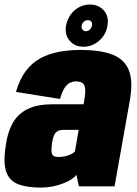

<svg xmlns="http://www.w3.org/2000/svg" viewBox="-31 -823 607 848"><path d="M150 5.5Q176.5 5.5 201.2 0.5Q226 -4.5 247 -12.5Q268 -20.5 283.5 -30.5Q299 -40.5 306.5 -51L317.5 0H475L542 -377Q558 -465.5 537.5 -514.2Q517 -563 463.2 -582.8Q409.5 -602.5 325.5 -602.5Q274 -602.5 229.2 -594Q184.5 -585.5 147.2 -565.5Q110 -545.5 82.8 -509Q55.5 -472.5 39.5 -417L234 -386Q243.5 -419 255 -435.8Q266.5 -452.5 279 -458Q291.5 -463.5 303.5 -463.5Q320.5 -463.5 331.2 -457.5Q342 -451.5 344.8 -433.8Q347.5 -416 341.5 -382L338 -362.5H200.5Q170 -362.5 141.5 -357.5Q113 -352.5 88.5 -340.2Q64 -328 45 -307.2Q26 -286.5 13 -254Q0 -221.5 -6 -177Q-17.5 -102 -3 -62.8Q11.5 -23.5 50.2 -9Q89 5.5 150 5.5ZM228 -129.5Q214.5 -129.5 206.5 -134Q198.5 -138.5 196.8 -151.2Q195 -164 198.5 -190Q201.5 -210.5 206.5 -222.5Q211.5 -234.5 218.2 -240.2Q225 -246 233.2 -247.8Q241.5 -249.5 252.5 -249.5H316.5L300 -154Q293 -146.5 281 -141Q269 -135.5 255 -132.5Q241 -129.5 228 -129.5ZM338 -616.5Q364 -616.5 386.8 -629Q409.5 -641.5 424.8 -662.8Q440 -684 443.5 -710Q451 -750 428 -776.5Q405 -803 366 -803Q340 -803 317.8 -791Q295.5 -779 280.8 -758Q266 -737 260.5 -710Q254 -670.5 276.5 -643.5Q299 -616.5 338 -616.5ZM348 -685Q339 -685 333.5 -692.5Q328 -700 329.5 -710Q332 -721 339.8 -727.5Q347.5 -734 356.5 -734Q366.5 -734 372 -727.5Q377.5 -721 375 -710Q373.5 -700 365.8 -692.5Q358 -685 348 -685Z"/></svg>

Font: Anybody Condensed Black
Style: Italic
Weight: 900
Width: 3
Italic angle: -10°
Version: Version 1.113;gftools[0.9.25]